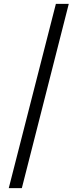

<svg xmlns="http://www.w3.org/2000/svg" viewBox="-20 -801 403 998"><path d="M337.5 -781 93.5 177H25.5L270.5 -781Z"/></svg>

Font: Merriweather 96pt
Style: Bold
Weight: 700
Version: Version 2.100